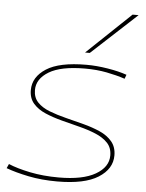

<svg xmlns="http://www.w3.org/2000/svg" viewBox="-55 -835 675 889"><g transform="rotate(5 282.0 -390.0)"><path d="M6 -31 15 -51Q55 -34 116 -21.5Q177 -9 250 -9Q361 -9 420 -43Q479 -77 479 -131Q479 -167 457.5 -189.5Q436 -212 401 -226.5Q366 -241 324.5 -251.5Q283 -262 241 -273Q199 -284 164 -299Q129 -314 107.5 -338.5Q86 -363 86 -401Q86 -462 146.5 -501Q207 -540 333 -540Q380 -540 432 -531.5Q484 -523 521 -510L514 -491Q475 -504 428.5 -513Q382 -522 328 -522Q216 -522 160.5 -488.5Q105 -455 105 -403Q105 -368 126 -346Q147 -324 182 -310.5Q217 -297 259 -286.5Q301 -276 343 -265Q385 -254 420 -238.5Q455 -223 476.5 -197.5Q498 -172 498 -133Q498 -70 434.5 -30Q371 10 244 10Q171 10 110 -2.5Q49 -15 6 -31ZM321 -596 525 -790H553L343 -596Z"/></g></svg>

Font: Georama Extended Thin
Style: Italic
Weight: 100
Width: 7
Italic angle: -9°
Designer: Jean-Baptiste Levee
Foundry: Production Type
Version: Version 1.000